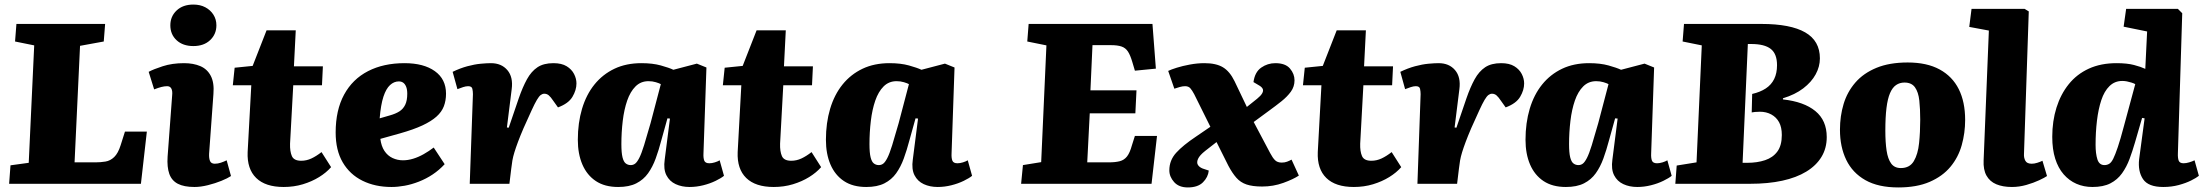

<svg xmlns="http://www.w3.org/2000/svg" viewBox="-20 -806 9663 842"><path d="M26 -81 106 -92 130 -607 46 -624 52 -701H441L435 -624L331 -605L307 -94H399Q421 -94 442.5 -97.5Q464 -101 481 -117.5Q498 -134 509 -169L528 -229H624L598 0H20Z M735 -388Q737 -407 731.5 -417.5Q726 -428 713 -428Q701 -428 687.5 -424.5Q674 -421 656 -414L632 -491Q652 -502 693.5 -515.5Q735 -529 787 -529Q828 -529 858.5 -516Q889 -503 904.5 -473Q920 -443 916 -394L897 -132Q896 -112 901 -100Q906 -88 922 -88Q935 -88 948.5 -92.5Q962 -97 974 -103L993 -34Q978 -24 951 -13Q924 -2 892 6Q860 14 833 14Q787 14 760 0Q733 -14 722.5 -43.5Q712 -73 715 -119ZM727 -695Q727 -734 754.5 -760Q782 -786 828 -786Q858 -786 880.5 -774Q903 -762 916 -741.5Q929 -721 929 -695Q929 -656 901.5 -630Q874 -604 828 -604Q782 -604 754.5 -629.5Q727 -655 727 -695Z M1009 -509 1088 -517 1149 -673H1277L1269 -515H1396L1392 -432H1266L1252 -176Q1251 -142 1260 -121.5Q1269 -101 1301 -101Q1324 -101 1345.5 -111Q1367 -121 1390 -139L1432 -73Q1411 -49 1379.5 -29.5Q1348 -10 1308.5 2Q1269 14 1224 14Q1144 14 1103.5 -25.5Q1063 -65 1066 -139L1082 -432H1001Z M1754 -529Q1838 -529 1887 -494Q1936 -459 1936 -395Q1936 -365 1926.5 -340Q1917 -315 1894 -294.5Q1871 -274 1832.5 -256Q1794 -238 1734 -221L1648 -197Q1652 -165 1666 -144Q1680 -123 1701.5 -113Q1723 -103 1747 -103Q1769 -103 1792 -110Q1815 -117 1838 -130Q1861 -143 1882 -159L1930 -86Q1906 -60 1877.5 -41Q1849 -22 1817 -9.5Q1785 3 1754.5 8.5Q1724 14 1697 14Q1625 14 1569.5 -13.5Q1514 -41 1483 -94Q1452 -147 1452 -225Q1452 -323 1489 -391Q1526 -459 1594 -494Q1662 -529 1754 -529ZM1766 -395Q1766 -414 1761 -426Q1756 -438 1748 -443.5Q1740 -449 1729 -449Q1708 -449 1690.5 -433Q1673 -417 1661.5 -382Q1650 -347 1645 -287L1690 -300Q1715 -307 1731.5 -317.5Q1748 -328 1757 -346.5Q1766 -365 1766 -395Z M2054 -393Q2054 -405 2051.5 -416.5Q2049 -428 2033 -428Q2023 -428 2011 -424Q1999 -420 1986 -415L1965 -491Q1998 -507 2029.5 -515.5Q2061 -524 2088 -526.5Q2115 -529 2133 -529Q2179 -529 2205 -498.5Q2231 -468 2224 -415L2203 -247L2211 -246L2255 -375Q2272 -424 2291 -458.5Q2310 -493 2337 -511Q2364 -529 2407 -529Q2443 -529 2465 -515.5Q2487 -502 2497.5 -481.5Q2508 -461 2508 -440Q2508 -411 2490.5 -381.5Q2473 -352 2427 -335L2407 -363Q2395 -381 2386.5 -388Q2378 -395 2367 -395Q2359 -395 2351.5 -389.5Q2344 -384 2334.5 -368Q2325 -352 2311.5 -322.5Q2298 -293 2276 -244Q2261 -209 2251.5 -183.5Q2242 -158 2236 -138.5Q2230 -119 2227 -102Q2224 -85 2222 -66L2214 0H2040Z M3065 -133Q3064 -113 3068.5 -101.5Q3073 -90 3091 -90Q3102 -90 3115 -94Q3128 -98 3136 -103L3155 -35Q3143 -25 3118.5 -13Q3094 -1 3064 6.5Q3034 14 3004 14Q2970 14 2943 1.5Q2916 -11 2902.5 -37.5Q2889 -64 2895 -106L2918 -286L2907 -287L2880 -190Q2869 -148 2855.5 -111Q2842 -74 2822 -46Q2802 -18 2770.5 -2Q2739 14 2691 14Q2632 14 2593 -12Q2554 -38 2534 -84.5Q2514 -131 2514 -193Q2514 -267 2532.5 -329Q2551 -391 2587 -435.5Q2623 -480 2674.5 -504.5Q2726 -529 2793 -529Q2842 -529 2878 -519Q2914 -509 2933 -500L3036 -527L3078 -510ZM2746 -82Q2757 -82 2765.5 -88.5Q2774 -95 2783.5 -113.5Q2793 -132 2804.5 -169Q2816 -206 2833 -266L2878 -437Q2871 -441 2856 -445.5Q2841 -450 2824 -450Q2790 -450 2767 -427Q2744 -404 2730.5 -365Q2717 -326 2711 -276Q2705 -226 2705 -174Q2705 -136 2710 -116Q2715 -96 2724.5 -89Q2734 -82 2746 -82Z M3158 -509 3237 -517 3298 -673H3426L3418 -515H3545L3541 -432H3415L3401 -176Q3400 -142 3409 -121.5Q3418 -101 3450 -101Q3473 -101 3494.5 -111Q3516 -121 3539 -139L3581 -73Q3560 -49 3528.5 -29.5Q3497 -10 3457.5 2Q3418 14 3373 14Q3293 14 3252.5 -25.5Q3212 -65 3215 -139L3231 -432H3150Z M4153 -133Q4152 -113 4156.5 -101.5Q4161 -90 4179 -90Q4190 -90 4203 -94Q4216 -98 4224 -103L4243 -35Q4231 -25 4206.5 -13Q4182 -1 4152 6.5Q4122 14 4092 14Q4058 14 4031 1.5Q4004 -11 3990.5 -37.5Q3977 -64 3983 -106L4006 -286L3995 -287L3968 -190Q3957 -148 3943.5 -111Q3930 -74 3910 -46Q3890 -18 3858.5 -2Q3827 14 3779 14Q3720 14 3681 -12Q3642 -38 3622 -84.5Q3602 -131 3602 -193Q3602 -267 3620.5 -329Q3639 -391 3675 -435.5Q3711 -480 3762.5 -504.5Q3814 -529 3881 -529Q3930 -529 3966 -519Q4002 -509 4021 -500L4124 -527L4166 -510ZM3834 -82Q3845 -82 3853.5 -88.5Q3862 -95 3871.5 -113.5Q3881 -132 3892.5 -169Q3904 -206 3921 -266L3966 -437Q3959 -441 3944 -445.5Q3929 -450 3912 -450Q3878 -450 3855 -427Q3832 -404 3818.5 -365Q3805 -326 3799 -276Q3793 -226 3793 -174Q3793 -136 3798 -116Q3803 -96 3812.5 -89Q3822 -82 3834 -82Z M4569 -607 4485 -624 4491 -701H5034L5049 -505L4957 -496L4946 -533Q4937 -564 4926.5 -580Q4916 -596 4898.5 -602Q4881 -608 4852 -608H4771L4762 -410H4964L4959 -309H4759L4748 -94H4843Q4871 -94 4890.5 -99Q4910 -104 4922.5 -120Q4935 -136 4944 -169L4957 -210H5054L5030 0H4458L4466 -82L4546 -95Z M5448 -337 5493 -373Q5509 -386 5515 -396.5Q5521 -407 5518 -415Q5515 -423 5504 -430L5477 -446Q5483 -490 5511 -509.5Q5539 -529 5573 -529Q5617 -529 5637 -505.5Q5657 -482 5657 -454Q5657 -426 5641 -404Q5625 -382 5600 -362Q5575 -342 5546 -321L5478 -271L5550 -135Q5561 -114 5571.5 -103.5Q5582 -93 5601 -93Q5614 -93 5624.5 -97Q5635 -101 5644 -106L5676 -36Q5652 -20 5608 -4Q5564 12 5515 12Q5473 12 5446.5 3Q5420 -6 5402 -26.5Q5384 -47 5367 -79L5315 -183L5265 -144Q5241 -125 5234 -109.5Q5227 -94 5233 -83.5Q5239 -73 5254 -67L5281 -58Q5278 -29 5255.5 -6.5Q5233 16 5189 16Q5150 16 5129 -7.5Q5108 -31 5108 -59Q5108 -103 5138 -136Q5168 -169 5225 -207L5288 -250L5217 -393Q5208 -410 5200 -419Q5192 -428 5177 -428Q5166 -428 5154 -424.5Q5142 -421 5130 -417L5103 -495Q5115 -501 5140.5 -509Q5166 -517 5198.5 -523Q5231 -529 5262 -529Q5313 -529 5343 -511Q5373 -493 5394 -450Z M5702 -509 5781 -517 5842 -673H5970L5962 -515H6089L6085 -432H5959L5945 -176Q5944 -142 5953 -121.5Q5962 -101 5994 -101Q6017 -101 6038.5 -111Q6060 -121 6083 -139L6125 -73Q6104 -49 6072.5 -29.5Q6041 -10 6001.5 2Q5962 14 5917 14Q5837 14 5796.5 -25.5Q5756 -65 5759 -139L5775 -432H5694Z M6210 -393Q6210 -405 6207.5 -416.5Q6205 -428 6189 -428Q6179 -428 6167 -424Q6155 -420 6142 -415L6121 -491Q6154 -507 6185.5 -515.5Q6217 -524 6244 -526.5Q6271 -529 6289 -529Q6335 -529 6361 -498.5Q6387 -468 6380 -415L6359 -247L6367 -246L6411 -375Q6428 -424 6447 -458.5Q6466 -493 6493 -511Q6520 -529 6563 -529Q6599 -529 6621 -515.5Q6643 -502 6653.5 -481.5Q6664 -461 6664 -440Q6664 -411 6646.5 -381.5Q6629 -352 6583 -335L6563 -363Q6551 -381 6542.5 -388Q6534 -395 6523 -395Q6515 -395 6507.5 -389.5Q6500 -384 6490.5 -368Q6481 -352 6467.5 -322.5Q6454 -293 6432 -244Q6417 -209 6407.5 -183.5Q6398 -158 6392 -138.5Q6386 -119 6383 -102Q6380 -85 6378 -66L6370 0H6196Z M7221 -133Q7220 -113 7224.5 -101.5Q7229 -90 7247 -90Q7258 -90 7271 -94Q7284 -98 7292 -103L7311 -35Q7299 -25 7274.5 -13Q7250 -1 7220 6.5Q7190 14 7160 14Q7126 14 7099 1.5Q7072 -11 7058.5 -37.5Q7045 -64 7051 -106L7074 -286L7063 -287L7036 -190Q7025 -148 7011.5 -111Q6998 -74 6978 -46Q6958 -18 6926.5 -2Q6895 14 6847 14Q6788 14 6749 -12Q6710 -38 6690 -84.5Q6670 -131 6670 -193Q6670 -267 6688.5 -329Q6707 -391 6743 -435.5Q6779 -480 6830.5 -504.5Q6882 -529 6949 -529Q6998 -529 7034 -519Q7070 -509 7089 -500L7192 -527L7234 -510ZM6902 -82Q6913 -82 6921.5 -88.5Q6930 -95 6939.5 -113.5Q6949 -132 6960.5 -169Q6972 -206 6989 -266L7034 -437Q7027 -441 7012 -445.5Q6997 -450 6980 -450Q6946 -450 6923 -427Q6900 -404 6886.5 -365Q6873 -326 6867 -276Q6861 -226 6861 -174Q6861 -136 6866 -116Q6871 -96 6880.5 -89Q6890 -82 6902 -82Z M7961 -550Q7961 -514 7942.5 -480Q7924 -446 7888 -418.5Q7852 -391 7799 -375V-370Q7891 -360 7941 -319Q7991 -278 7991 -205Q7991 -156 7968 -118Q7945 -80 7901.5 -53.5Q7858 -27 7796 -13.5Q7734 0 7655 0H7327L7333 -80L7420 -94L7443 -607L7359 -624L7365 -701H7705Q7832 -701 7896.5 -664Q7961 -627 7961 -550ZM7664 -394Q7699 -402 7723.5 -418Q7748 -434 7760.5 -459.5Q7773 -485 7773 -520Q7773 -570 7745.5 -591.5Q7718 -613 7660 -613H7645L7622 -92H7642Q7686 -92 7720.5 -103.5Q7755 -115 7774.5 -141.5Q7794 -168 7794 -214Q7794 -248 7782 -270Q7770 -292 7748 -304Q7726 -316 7698 -316Q7684 -316 7676.5 -315Q7669 -314 7662 -313Z M8305 16Q8217 16 8160.5 -16Q8104 -48 8076.5 -105Q8049 -162 8049 -237Q8049 -297 8065 -350Q8081 -403 8116.5 -444Q8152 -485 8209 -508.5Q8266 -532 8346 -532Q8430 -532 8486 -501.5Q8542 -471 8570 -415Q8598 -359 8598 -280Q8598 -223 8583 -169.5Q8568 -116 8533.5 -74.5Q8499 -33 8442.5 -8.5Q8386 16 8305 16ZM8316 -69Q8355 -69 8373 -99.5Q8391 -130 8396 -178.5Q8401 -227 8401 -281Q8401 -328 8397 -365Q8393 -402 8378 -423Q8363 -444 8332 -444Q8311 -444 8295 -433Q8279 -422 8268.5 -397.5Q8258 -373 8253 -332.5Q8248 -292 8248 -233Q8248 -182 8253.5 -145.5Q8259 -109 8273.5 -89Q8288 -69 8316 -69Z M8702 -672 8616 -688 8626 -767H8859L8877 -756L8856 -131Q8855 -114 8862 -101Q8869 -88 8890 -88Q8901 -88 8914 -92Q8927 -96 8937 -101L8957 -34Q8947 -27 8922.5 -15.5Q8898 -4 8866.5 5Q8835 14 8803 14Q8763 14 8734.5 2Q8706 -10 8691.5 -36Q8677 -62 8679 -103Z M9531 -135Q9530 -113 9534.5 -101.5Q9539 -90 9556 -90Q9567 -90 9580.5 -94Q9594 -98 9604 -103L9623 -35Q9612 -26 9589 -14.5Q9566 -3 9534.5 5.5Q9503 14 9467 14Q9401 14 9378 -20.5Q9355 -55 9361 -108L9385 -287L9374 -289L9343 -182Q9332 -144 9319 -109Q9306 -74 9286 -46Q9266 -18 9235 -2Q9204 14 9156 14Q9118 14 9086 0Q9054 -14 9030 -41.5Q9006 -69 8993 -110Q8980 -151 8980 -206Q8980 -275 8998.5 -334Q9017 -393 9052.5 -437Q9088 -481 9140.5 -505Q9193 -529 9262 -529Q9308 -529 9338.5 -521Q9369 -513 9388 -504L9396 -668L9293 -689L9304 -767H9531L9550 -748ZM9209 -82Q9220 -82 9229.5 -87.5Q9239 -93 9247.5 -110Q9256 -127 9267.5 -161Q9279 -195 9294 -252L9344 -437Q9337 -441 9327 -444Q9317 -447 9307.5 -449Q9298 -451 9287 -451Q9254 -451 9231 -428.5Q9208 -406 9195 -366.5Q9182 -327 9176 -276.5Q9170 -226 9170 -171Q9170 -132 9178 -107Q9186 -82 9209 -82Z"/></svg>

Font: Literata ExtraBold
Style: Italic
Weight: 800
Italic angle: -2°
Designer: Latin by Veronika Burian and Jose Scaglione. Greek by Irene Vlachou. Cyrillic by Vera Evstafieva
Foundry: TypeTogether
Version: Version 3.002